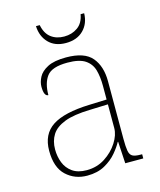

<svg xmlns="http://www.w3.org/2000/svg" viewBox="-110 -796 737 885"><g transform="rotate(-15 258.5 -353.5)"><path d="M197 10Q138 10 97 -28Q56 -66 56 -146Q56 -225 112.5 -262Q169 -299 290 -303L373 -306V-371Q373 -414 364 -446.5Q355 -479 327 -498Q299 -517 242 -517Q168 -517 143.5 -484.5Q119 -452 119 -395Q98 -395 98 -441Q98 -462 110 -485.5Q122 -509 153.5 -525.5Q185 -542 242 -542Q330 -542 365.5 -499.5Q401 -457 401 -386V-110Q401 -73 404.5 -53.5Q408 -34 420 -27Q432 -20 459 -20H466V0H380L374 -104H372Q361 -83 338.5 -56Q316 -29 281 -9.5Q246 10 197 10ZM201 -15Q250 -15 288.5 -40Q327 -65 350 -101Q373 -137 373 -170V-283L287 -280Q209 -278 165 -261Q121 -244 102.5 -214.5Q84 -185 84 -145Q84 -111 95.5 -81.5Q107 -52 133 -33.5Q159 -15 201 -15ZM260 -606Q208 -606 178 -637Q148 -668 146 -717H164Q172 -676 197.5 -656.5Q223 -637 260 -637Q297 -637 324.5 -656.5Q352 -676 359 -717H376Q375 -668 344 -637Q313 -606 260 -606Z"/></g></svg>

Font: Noto Serif Thin
Style: Regular
Weight: 100
Designer: Monotype Design Team
Foundry: Monotype Imaging Inc.
Version: Version 2.015